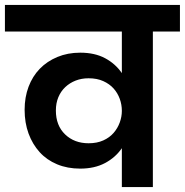

<svg xmlns="http://www.w3.org/2000/svg" viewBox="-41 -760 751 780"><path d="M319 -178Q353 -178 378.5 -189.5Q404 -201 420.5 -220Q437 -239 445.5 -262.5Q454 -286 454 -309V-310Q454 -335 445.5 -358.5Q437 -382 420.5 -400.5Q404 -419 378.5 -430.5Q353 -442 319 -442Q290 -442 266 -432.5Q242 -423 224 -406Q206 -389 196 -365Q186 -341 186 -311Q186 -250 223.5 -214Q261 -178 319 -178ZM580 -632V0H454V-158Q428 -120 385.5 -97.5Q343 -75 285 -75Q233 -75 191 -92.5Q149 -110 120 -142Q91 -174 75 -217.5Q59 -261 59 -314Q59 -365 75 -407.5Q91 -450 120.5 -480.5Q150 -511 192 -528.5Q234 -546 285 -546Q344 -546 386 -523.5Q428 -501 454 -463V-632H-21V-740H690V-632Z"/></svg>

Font: SVN-Poppins SemiBold
Style: Regular
Weight: 600
Designer: Ninad Kale (Devanagari), Jonny Pinhorn (Latin)
Foundry: Indian Type Foundry
Version: Version 3.002 2017